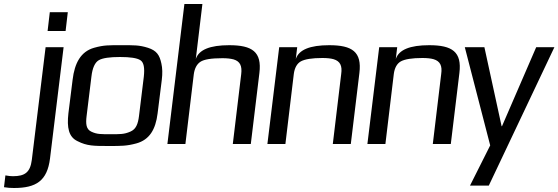

<svg xmlns="http://www.w3.org/2000/svg" viewBox="-126 -720 2792 960"><path d="M202 -565 213 -659H123L112 -565ZM-61 161C-71 161 -83 160 -99 157L-106 216C-89 219 -72 220 -56 220C55 220 110 184 124 73L192 -484H102L33 80C25 142 -2 161 -61 161Z M683 -321C687 -353 686 -380 681 -402C672 -445 657 -467 614 -481C569 -495 544 -494 481 -494C418 -494 394 -495 344 -481C278 -462 247 -405 237 -321L216 -153C208 -82 217 -35 262 -14C309 10 343 10 419 10C481 10 508 10 556 -3C621 -21 652 -72 662 -153ZM569 -140C564 -100 554 -74 526 -62C494 -48 474 -49 427 -49C379 -49 359 -48 330 -62C305 -74 302 -100 307 -140L331 -336C336 -381 349 -408 368 -419C387 -430 423 -435 474 -435C525 -435 559 -430 576 -419C593 -408 598 -381 593 -336Z M1020 -494C923 -494 868 -471 853 -425L886 -700H796L711 0H801L843 -349C847 -378 858 -399 876 -411C894 -423 931 -429 986 -429C1009 -429 1027 -427 1042 -423C1075 -413 1085 -390 1080 -349L1038 0H1128L1171 -355C1184 -461 1135 -494 1020 -494Z M1520 -494C1423 -494 1368 -471 1353 -425L1360 -484H1270L1211 0H1301L1343 -350C1347 -381 1359 -402 1378 -413C1398 -424 1434 -430 1486 -430C1509 -430 1528 -428 1542 -424C1575 -414 1586 -391 1580 -350L1538 0H1628L1671 -355C1684 -461 1635 -494 1520 -494Z M2020 -494C1923 -494 1868 -471 1853 -425L1860 -484H1770L1711 0H1801L1843 -350C1847 -381 1859 -402 1878 -413C1898 -424 1934 -430 1986 -430C2009 -430 2028 -428 2042 -424C2075 -414 2086 -391 2080 -350L2038 0H2128L2171 -355C2184 -461 2135 -494 2020 -494Z M2646 -484H2555L2384 -89H2382L2296 -484H2198L2325 7L2224 208H2318Z"/></svg>

Font: Gamestation Display
Style: Italic
Weight: 400
Designer: Jonas Hecksher
Foundry: Jonas Hecksher, Playtypeª, e-types AS
Version: Version 1.003